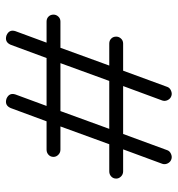

<svg xmlns="http://www.w3.org/2000/svg" viewBox="4 -584 590 637"><g transform="rotate(-90 298.5 -266.0)"><path d="M472 -152H382L328 -5Q325 3 315.5 7Q306 11 298 8Q289 5 284.5 -4Q280 -13 283 -22L331 -152H172L118 -5Q115 3 105.5 7Q96 11 88 8Q79 5 74.5 -4Q70 -13 73 -22L121 -152H48Q38 -152 31 -159Q24 -166 24 -175Q24 -185 31 -191.5Q38 -198 48 -198H138L197 -360H120Q110 -360 103 -367Q96 -374 96 -383Q96 -393 103 -399.5Q110 -406 120 -406H214L258 -525Q267 -546 289 -539Q310 -530 303 -509L265 -406H424L468 -525Q477 -546 499 -539Q520 -530 513 -509L475 -406H545Q555 -406 561.5 -399.5Q568 -393 568 -383Q568 -374 561.5 -367Q555 -360 545 -360H458L399 -198H472Q482 -198 488.5 -191.5Q495 -185 495 -175Q495 -166 488.5 -159Q482 -152 472 -152ZM248 -360 189 -198H348L407 -360Z"/></g></svg>

Font: Hoogli
Style: Regular
Weight: 400
Designer: Anand Singh Naorem
Foundry: Brand New Type
Version: Version 1.00 b007